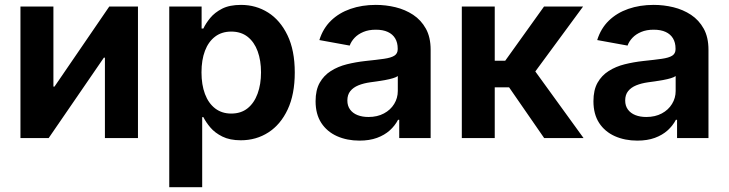

<svg xmlns="http://www.w3.org/2000/svg" viewBox="-20 -573 3025 797"><path d="M552.7 0H415.5V-333.5H411.1L182.1 0H64.9V-545.9H201.7V-213.4H206.1L433.6 -545.9H552.7Z M682.6 204.1V-545.9H816.9V-454.6H824.2Q834 -475.6 852.5 -498.3Q871.1 -521 901.9 -536.9Q932.6 -552.7 980.5 -552.7Q1042.5 -552.7 1092.8 -521Q1143.1 -489.3 1173.3 -426.8Q1203.6 -364.3 1203.6 -272Q1203.6 -181.6 1174.3 -118.9Q1145 -56.2 1094.2 -23.4Q1043.5 9.3 979.5 9.3Q934.1 9.3 903.1 -6.1Q872.1 -21.5 853.3 -43.7Q834.5 -65.9 824.2 -86.9H819.3V204.1ZM939.9 -101.6Q980.5 -101.6 1007.8 -123.5Q1035.2 -145.5 1049.3 -184.3Q1063.5 -223.1 1063.5 -272.5Q1063.5 -321.8 1049.6 -360.1Q1035.6 -398.4 1008.1 -420.2Q980.5 -441.9 939.9 -441.9Q900.4 -441.9 872.8 -420.9Q845.2 -399.9 830.8 -362.1Q816.4 -324.2 816.4 -272.5Q816.4 -221.2 830.8 -182.9Q845.2 -144.5 873 -123Q900.9 -101.6 939.9 -101.6Z M1472.2 10.7Q1420.4 10.7 1378.9 -7.8Q1337.4 -26.4 1313.7 -62.7Q1290 -99.1 1290 -152.8Q1290 -199.2 1307.1 -229.5Q1324.2 -259.8 1353.5 -278.3Q1382.8 -296.9 1419.9 -306.2Q1457 -315.4 1497.1 -319.8Q1544.4 -324.7 1573.7 -328.9Q1603 -333 1616.9 -341.8Q1630.9 -350.6 1630.9 -368.7V-371.1Q1630.9 -396 1620.4 -413.6Q1609.9 -431.2 1589.8 -440.4Q1569.8 -449.7 1540 -449.7Q1510.3 -449.7 1488.3 -440.4Q1466.3 -431.2 1452.1 -416.3Q1438 -401.4 1431.6 -383.8L1305.7 -406.7Q1320.8 -455.1 1354 -487.3Q1387.2 -519.5 1434.8 -536.1Q1482.4 -552.7 1540 -552.7Q1581.5 -552.7 1621.8 -543Q1662.1 -533.2 1695.1 -511.5Q1728 -489.7 1747.8 -454.1Q1767.6 -418.5 1767.6 -366.2V0H1637.2V-75.7H1632.3Q1619.6 -51.3 1597.9 -31.7Q1576.2 -12.2 1544.9 -0.7Q1513.7 10.7 1472.2 10.7ZM1509.3 -87.4Q1546.4 -87.4 1573.7 -102.1Q1601.1 -116.7 1616.2 -141.4Q1631.3 -166 1631.3 -195.3V-257.3Q1625 -252.4 1611.1 -248.3Q1597.2 -244.1 1580.1 -241Q1563 -237.8 1546.1 -235.4Q1529.3 -232.9 1517.1 -231.4Q1489.3 -227.5 1467.8 -218.8Q1446.3 -210 1434.1 -194.8Q1421.9 -179.7 1421.9 -155.8Q1421.9 -133.8 1433.1 -118.4Q1444.3 -103 1464.1 -95.2Q1483.9 -87.4 1509.3 -87.4Z M1897 0V-545.9H2033.7V-320.8H2077.1L2238.3 -545.9H2400.4L2202.1 -276.4L2402.3 0H2238.8L2093.3 -210.4H2033.7V0Z M2625.5 10.7Q2573.7 10.7 2532.2 -7.8Q2490.7 -26.4 2467 -62.7Q2443.4 -99.1 2443.4 -152.8Q2443.4 -199.2 2460.4 -229.5Q2477.5 -259.8 2506.8 -278.3Q2536.1 -296.9 2573.2 -306.2Q2610.4 -315.4 2650.4 -319.8Q2697.8 -324.7 2727.1 -328.9Q2756.3 -333 2770.3 -341.8Q2784.2 -350.6 2784.2 -368.7V-371.1Q2784.2 -396 2773.7 -413.6Q2763.2 -431.2 2743.2 -440.4Q2723.1 -449.7 2693.4 -449.7Q2663.6 -449.7 2641.6 -440.4Q2619.6 -431.2 2605.5 -416.3Q2591.3 -401.4 2585 -383.8L2459 -406.7Q2474.1 -455.1 2507.3 -487.3Q2540.5 -519.5 2588.1 -536.1Q2635.7 -552.7 2693.4 -552.7Q2734.9 -552.7 2775.1 -543Q2815.4 -533.2 2848.4 -511.5Q2881.3 -489.7 2901.1 -454.1Q2920.9 -418.5 2920.9 -366.2V0H2790.5V-75.7H2785.6Q2772.9 -51.3 2751.2 -31.7Q2729.5 -12.2 2698.2 -0.7Q2667 10.7 2625.5 10.7ZM2662.6 -87.4Q2699.7 -87.4 2727.1 -102.1Q2754.4 -116.7 2769.5 -141.4Q2784.7 -166 2784.7 -195.3V-257.3Q2778.3 -252.4 2764.4 -248.3Q2750.5 -244.1 2733.4 -241Q2716.3 -237.8 2699.5 -235.4Q2682.6 -232.9 2670.4 -231.4Q2642.6 -227.5 2621.1 -218.8Q2599.6 -210 2587.4 -194.8Q2575.2 -179.7 2575.2 -155.8Q2575.2 -133.8 2586.4 -118.4Q2597.7 -103 2617.4 -95.2Q2637.2 -87.4 2662.6 -87.4Z"/></svg>

Font: Inter
Style: 650
Weight: 650
Designer: Rasmus Andersson
Foundry: rsms
Version: Version 4.001;git-66647c0bb